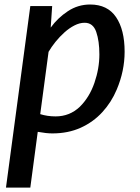

<svg xmlns="http://www.w3.org/2000/svg" viewBox="-20 -584 620 852"><path d="M6.5 248.5 114.5 -557H211.5L205 -461.5Q236 -504.5 281 -534.2Q326 -564 380 -564Q457 -564 495 -508Q533 -452 533 -354.5Q533 -269 498 -186.5Q474.5 -130.5 434.2 -86.5Q394 -42.5 338.2 -17.2Q282.5 8 212.5 8Q185.5 8 147.5 1L114.5 248.5ZM227 -67.5Q289 -67.5 334 -110Q377 -152.5 399 -216.2Q421 -280 421 -342.5Q421 -402 407 -442.5Q393 -483 355.5 -483Q333.5 -483 310.5 -471.2Q287.5 -459.5 266 -440.2Q244.5 -421 226.2 -398.2Q208 -375.5 195.5 -354L158.5 -77.5Q174.5 -72.5 191.5 -70Q208.5 -67.5 227 -67.5Z"/></svg>

Font: Koeln Type Sans
Style: Italic
Weight: 400
Italic angle: -7.5°
Designer: Eben Sorkin
Foundry: Eben Sorkin
Version: Version 2.001